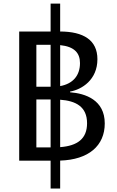

<svg xmlns="http://www.w3.org/2000/svg" viewBox="-20 -908 660 1085"><path d="M88.5 0H266V157.5H320V-0.5C481 -5.5 572 -84.5 572 -210.5C572 -343.5 462 -380 376 -386.5V-390.5C442 -402 530.5 -456.5 530.5 -573.5C530.5 -682 451 -729.5 320 -730V-887.5H266V-730H88.5ZM185.5 -75V-346H266V-75ZM185.5 -418V-655H266V-418ZM320 -76.5V-344.5C408.5 -338 472 -305.5 472 -211.5C472 -124 418 -84 320 -76.5ZM320 -421.5V-653C401 -644.5 432 -608 432 -551.5C432 -481 392 -434.5 320 -421.5Z"/></svg>

Font: Monaspace Argon
Style: Regular
Weight: 400
Designer: Riley Cran & the Lettermatic Team
Foundry: Lettermatic
Version: Version 1.200 (Monaspace Argon)